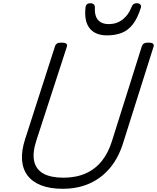

<svg xmlns="http://www.w3.org/2000/svg" viewBox="-20 -1155 976 1194"><path d="M370 19Q291 19 236 -2.5Q181 -24 151 -64Q121 -104 117 -161Q113 -218 136 -289L322 -867Q326 -879 335 -884.5Q344 -890 364 -890Q383 -890 391.5 -884Q400 -878 396 -865L206 -281Q181 -204 192.5 -152.5Q204 -101 250 -75.5Q296 -50 374 -50Q452 -50 511.5 -76Q571 -102 612 -152.5Q653 -203 676 -277L862 -867Q866 -879 875 -884.5Q884 -890 904 -890Q942 -890 935 -865L747 -270Q718 -175 664.5 -111Q611 -47 537 -14Q463 19 370 19ZM645 -935Q573 -935 537.5 -979Q502 -1023 512 -1111Q514 -1123 521.5 -1129Q529 -1135 542 -1135Q555 -1135 562.5 -1128.5Q570 -1122 570 -1111Q567 -1056 590 -1030.5Q613 -1005 655 -1005Q706 -1005 742.5 -1033.5Q779 -1062 797 -1109Q803 -1124 810.5 -1129.5Q818 -1135 831 -1135Q845 -1135 852.5 -1127Q860 -1119 856 -1107Q836 -1043 807 -1005Q778 -967 738 -951Q698 -935 645 -935Z"/></svg>

Font: Playwrite DK Loopet Light
Style: Regular
Weight: 300
Version: Version 1.003